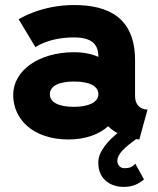

<svg xmlns="http://www.w3.org/2000/svg" viewBox="-20 -544 632 767"><path d="M253.9 13.2C321.8 13.2 375.5 -7.3 412.1 -39.6C422.4 -29.3 434.6 -20 449.2 -12.2C413.6 17.1 372.6 59.6 372.6 106C372.6 174.3 424.3 202.6 473.1 202.6C504.4 202.6 527.8 195.3 555.2 172.9L520.5 109.9C508.3 124 496.6 127.9 476.1 127.9C460 127.9 448.7 113.8 448.7 99.6C448.7 70.3 479.5 43.9 523.9 11.7C527.8 12.2 532.2 12.7 536.6 13.2L569.3 -106.4C536.1 -106.4 519.5 -130.4 519.5 -159.7V-303.2C519.5 -474.1 412.1 -523.9 275.9 -523.9C141.6 -523.9 54.7 -466.8 54.7 -466.8L121.6 -355.5C121.6 -355.5 172.9 -394.5 275.9 -394.5C346.2 -394.5 373 -367.2 373 -318.4V-316.9C345.7 -328.6 313.5 -335.4 275.9 -335.4C134.8 -335.4 32.7 -262.2 32.7 -164.6C32.7 -66.9 112.8 13.2 253.9 13.2ZM373 -167.5C373 -135.3 333 -117.2 275.9 -117.2C214.4 -117.2 179.2 -135.3 179.2 -167.5C179.2 -200.2 214.4 -218.3 275.9 -218.3C337.9 -218.3 373 -200.2 373 -167.5Z"/></svg>

Font: Giphurs ExtraBold
Style: Regular
Weight: 800
Version: Version 1.000